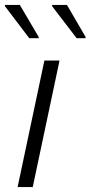

<svg xmlns="http://www.w3.org/2000/svg" viewBox="-30 -754 365 774"><path d="M41 0 149 -510H210L102 0ZM88 -600 -10 -729V-734H50L126 -605V-600ZM279 -600 180 -729V-734H240L315 -605V-600Z"/></svg>

Font: Saira Light
Style: Italic
Weight: 300
Italic angle: -12°
Designer: Hector Gatti with collaboration of the Omnibus-Type team
Foundry: Omnibus-Type
Version: Version 1.100; ttfautohint (v1.8.3)